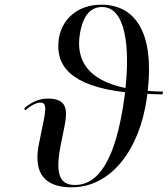

<svg xmlns="http://www.w3.org/2000/svg" viewBox="-20 -790 716 820"><path d="M286 10C457 10 577 -155 607 -371C608 -377 609 -383 609 -389C630 -388 651 -387 674 -387L676 -399C653 -399 631 -400 611 -402C639 -651 558 -770 412 -770C311 -770 243 -707 231 -623C215 -508 284 -423 514 -396C513 -388 512 -379 511 -371C474 -105 400 0 300 0C233 0 214 -49 241 -179L253 -238C271 -322 268 -369 183 -369C141 -369 107 -348 83 -327L88 -319C117 -344 140 -352 152 -352C181 -352 177 -322 160 -243L147 -179C124 -71 152 10 286 10ZM320 -637C333 -730 371 -760 416 -760C519 -760 534 -583 516 -414C347 -449 307 -540 320 -637Z"/></svg>

Font: Noto Serif Display
Style: Italic
Weight: 400
Italic angle: -12°
Designer: Monotype Design Team
Foundry: Monotype Imaging Inc.
Version: Version 2.009